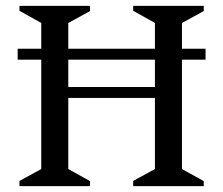

<svg xmlns="http://www.w3.org/2000/svg" viewBox="-20 -632 758 652"><path d="M40 -429.4V-466.6H678V-429.4ZM46.1 0V-17.6L120.1 -58V-554L46.1 -595.4V-612H285.7V-594.4L211.9 -554V-336.6H506.1V-554L432.3 -595.4V-612H671.9V-594.4L597.9 -554V-58L671.9 -17V0H432.3V-17.6L506.1 -58V-299.4H211.9V-58L285.7 -17V0Z"/></svg>

Font: Ancizar Serif Light
Style: Regular
Weight: 300
Designer: Cesar Puertas, Viviana Monsalve, Julian Moncada, Julian Prieto, Jose Castro, Felipe Aragon, Mariel Hernandez, Sara Alarc
Version: Version 8.100